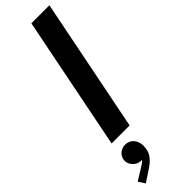

<svg xmlns="http://www.w3.org/2000/svg" viewBox="-369 -746 1019 1019"><g transform="rotate(-45 140.5 -237.0)"><path d="M170.4 -752H305.7L155.8 0H20.5ZM-24.9 241.2 32.7 205.6Q42 200.2 54.2 192.1Q66.4 184.1 74.2 174.8Q68.4 175.8 65.4 175.8Q50.8 175.8 36.6 167.5Q22.5 159.2 13.4 145Q4.4 130.9 4.4 113.8Q4.4 98.1 12.7 84.5Q21 70.8 35.4 63Q49.8 55.2 66.4 55.2Q83.5 55.2 98.6 63.7Q113.8 72.3 122.8 88.9Q131.8 105.5 131.8 128.9Q131.8 166.5 113.3 191.4Q94.7 216.3 61.5 237.3L-1 278.3Z"/></g></svg>

Font: Reddit Sans Chocolate
Style: Bold Italic
Weight: 700
Italic angle: -11.25°
Designer: Stephen Hutchings
Version: Version 1.013